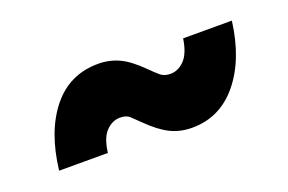

<svg xmlns="http://www.w3.org/2000/svg" viewBox="-48 -559 789 526"><g transform="rotate(-20 346.5 -295.5)"><path d="M58.2 -183.2Q71 -293 122.7 -357.4Q174.4 -421.9 258.5 -421.9Q290.5 -421.9 318.5 -409.1Q346.6 -396.3 380.7 -362.2Q395.6 -347.3 406.8 -337.7Q418 -328.1 436.1 -328.1Q458.5 -328.1 476.7 -346.6Q495 -365.1 501.4 -407.7H643.5Q629.6 -299 576.2 -234Q522.7 -169 441.8 -169Q406.6 -169 378.2 -183.2Q349.8 -197.4 318.2 -228.7Q301.1 -245.7 291.7 -254.3Q282.3 -262.8 264.2 -262.8Q241.8 -262.8 223.7 -244.3Q205.6 -225.9 200.3 -183.2Z"/></g></svg>

Font: Inter UI Black
Style: Italic
Weight: 900
Italic angle: -9.39999°
Designer: Rasmus Andersson
Foundry: rsms
Version: 3.2;8d6f07862